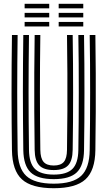

<svg xmlns="http://www.w3.org/2000/svg" viewBox="-20 -985 568 1015"><path d="M264.2 10Q147.2 10 96 -36.8Q44.8 -83.5 43.2 -191Q42.2 -262 41.6 -336.2Q41 -410.5 41 -487.1Q41 -563.8 41.5 -642.1Q42 -720.5 43.2 -800H73.2Q72.2 -726.8 71.6 -650.8Q71 -574.8 71 -497.8Q71 -420.8 71.6 -343.8Q72.2 -266.8 73.2 -191.5Q74.5 -96.5 118.8 -55.2Q163 -14 264.2 -14Q365 -14 409 -55.2Q453 -96.5 454.2 -191.5Q455.2 -267 455.9 -343.4Q456.5 -419.8 456.5 -496.2Q456.5 -572.8 456 -648.9Q455.5 -725 454.2 -800H484.2Q485.8 -700 486.2 -598Q486.8 -496 486.2 -393.8Q485.8 -291.5 484.2 -191Q482.8 -83.5 431.8 -36.8Q380.8 10 264.2 10ZM264.2 -38Q179.2 -38 141.9 -73.8Q104.5 -109.5 103.2 -191.8Q102.2 -269.8 101.6 -346.4Q101 -423 101 -498.8Q101 -574.5 101.6 -649.8Q102.2 -725 103.2 -800H133.2Q132.2 -724.8 131.6 -649.1Q131 -573.5 131 -497.4Q131 -421.2 131.6 -345Q132.2 -268.8 133.2 -192.2Q134.2 -122.5 164.6 -92.2Q195 -62 264.2 -62Q333 -62 363.1 -92.2Q393.2 -122.5 394.2 -192.2Q395.2 -267.8 395.9 -344Q396.5 -420.2 396.5 -496.6Q396.5 -573 396 -649Q395.5 -725 394.2 -800H424.2Q425.5 -723.5 426 -647.2Q426.5 -571 426.5 -494.8Q426.5 -418.5 426 -342.8Q425.5 -267 424.2 -191.8Q423.2 -109.5 386 -73.8Q348.8 -38 264.2 -38ZM264.2 -86Q211 -86 187.5 -110.8Q164 -135.5 163.2 -192.8Q161.8 -296 161.2 -397.4Q160.8 -498.8 161.2 -599.2Q161.8 -699.8 163.2 -800H193.2Q192.2 -726.8 191.6 -650.9Q191 -575 191 -498.1Q191 -421.2 191.6 -344.5Q192.2 -267.8 193.2 -193Q193.8 -148.5 210.4 -129.2Q227 -110 264.2 -110Q301.2 -110 317.5 -129.2Q333.8 -148.5 334.2 -193Q335.8 -294 336.2 -395.6Q336.8 -497.2 336.2 -598.6Q335.8 -700 334.2 -800H364.2Q365.5 -723.2 366 -647Q366.5 -570.8 366.5 -494.8Q366.5 -418.8 366 -343.2Q365.5 -267.8 364.2 -192.8Q363.5 -135.5 340.2 -110.8Q317 -86 264.2 -86ZM290.2 -941V-965H420.2V-941ZM110.2 -845V-869H240.2V-845ZM110.2 -893V-917H240.2V-893ZM110.2 -941V-965H240.2V-941ZM290.2 -845V-869H420.2V-845ZM290.2 -893V-917H420.2V-893Z"/></svg>

Font: Big Shoulders Inline Text Thin Black
Style: Regular
Weight: 900
Version: Version 2.002